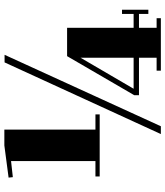

<svg xmlns="http://www.w3.org/2000/svg" viewBox="40 -780 741 860"><g transform="rotate(-90 410.0 -350.5)"><path d="M274 0C274 0 594 -700 594 -700C594 -700 560 -700 560 -700C560 -700 239 0 239 0C239 0 274 0 274 0ZM118 -293C118 -293 49 -293 49 -293C49 -293 49 -274 49 -274C49 -274 327 -274 327 -274C327 -274 327 -293 327 -293C327 -293 259 -293 259 -293C259 -293 259 -701 259 -701C259 -701 188 -701 188 -701C188 -701 44 -682 44 -682C44 -682 46 -663 46 -663C46 -663 118 -671 118 -671C118 -671 118 -293 118 -293ZM758 0C758 0 758 -19 758 -19C758 -19 715 -19 715 -19C715 -19 715 -98 715 -98C715 -98 777 -98 777 -98C777 -98 777 -56 777 -56C777 -56 796 -56 796 -56C796 -56 796 -174 796 -174C796 -174 777 -174 777 -174C777 -174 777 -122 777 -122C777 -122 715 -122 715 -122C715 -122 715 -420 715 -420C715 -420 588 -420 588 -420C588 -420 413 -119 413 -119C413 -119 413 -98 413 -98C413 -98 581 -98 581 -98C581 -98 581 -19 581 -19C581 -19 523 -19 523 -19C523 -19 523 0 523 0C523 0 758 0 758 0ZM581 -360C581 -360 581 -122 581 -122C581 -122 442 -122 442 -122C442 -122 581 -360 581 -360Z"/></g></svg>

Font: Abril Fatface Utterance
Style: Regular
Weight: 500
Designer: Veronika Burian, Jos Scaglione
Foundry: TypeTogether
Version: ""